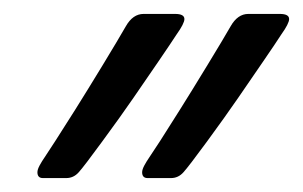

<svg xmlns="http://www.w3.org/2000/svg" viewBox="-20 -573 431 273"><path d="M229 -553.2Q242.2 -553.2 242.2 -545.9Q242.2 -539.6 231 -523.9Q223.1 -511.7 205.6 -486.1Q188 -460.4 169.7 -433.8Q151.4 -407.2 125.2 -371.6Q99.1 -335.9 91.8 -327.9Q84.5 -319.8 74.2 -319.8H41Q33.2 -319.8 33.2 -328.1Q33.2 -332 36.4 -337.9Q39.6 -343.8 43.5 -349.4Q47.4 -355 58.8 -372.8Q70.3 -390.6 86.9 -417Q103.5 -443.4 126.2 -480.7Q148.9 -518.1 158.9 -535.6Q168.9 -553.2 184.1 -553.2ZM377.9 -553.2Q391.1 -553.2 391.1 -545.9Q391.1 -539.6 379.9 -523.9Q372.1 -511.7 354.5 -486.1Q336.9 -460.4 318.6 -433.8Q300.3 -407.2 274.2 -371.6Q248 -335.9 240.7 -327.9Q233.4 -319.8 223.1 -319.8H189.9Q182.1 -319.8 182.1 -328.1Q182.1 -332 185.3 -337.9Q188.5 -343.8 192.4 -349.4Q196.3 -355 207.8 -372.8Q219.2 -390.6 235.8 -417Q252.4 -443.4 275.1 -480.7Q297.9 -518.1 307.9 -535.6Q317.9 -553.2 333 -553.2Z"/></svg>

Font: Liberation Serif
Style: Bold Italic
Weight: 700
Italic angle: -16.333°
Designer: Steve Matteson
Foundry: Ascender Corporation
Version: Version 2.1.5